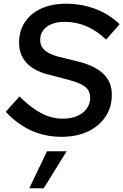

<svg xmlns="http://www.w3.org/2000/svg" viewBox="-20 -729 666 1037"><path d="M312 10Q225 10 150 -23.5Q75 -57 11 -125L85 -208Q148 -146 204 -117Q260 -88 319 -88Q363 -88 396 -102Q429 -116 448 -142Q467 -168 467 -201Q467 -237 442.5 -258Q418 -279 357 -296L235 -328Q160 -348 121.5 -391.5Q83 -435 83 -498Q83 -562 114.5 -609.5Q146 -657 203 -683Q260 -709 336 -709Q421 -709 496 -680.5Q571 -652 626 -598L553 -515Q505 -562 448.5 -586.5Q392 -611 329 -611Q269 -611 233 -584.5Q197 -558 197 -513Q197 -480 220 -459Q243 -438 291 -424L409 -395Q498 -371 541 -327.5Q584 -284 584 -218Q584 -150 549.5 -98.5Q515 -47 454 -18.5Q393 10 312 10ZM138 288 234 88H340L216 288Z"/></svg>

Font: Red Hat Text SemiBold
Style: Italic
Weight: 600
Italic angle: -12°
Designer: Pentagram, MCKL
Foundry: Pentagram, MCKL
Version: Version 1.023